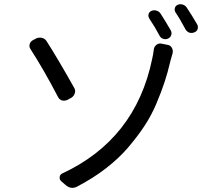

<svg xmlns="http://www.w3.org/2000/svg" viewBox="-20 -866 1040 927"><path d="M353.5 34.2Q341.8 41 329.1 41Q312.5 41 296.9 27.3L275.4 8.8Q266.6 1 268.1 -11.2Q269.5 -23.4 280.3 -28.3Q634.8 -193.4 714.8 -582Q719.7 -602.5 722.7 -627.9Q724.6 -641.6 735.8 -649.9Q747.1 -658.2 759.8 -655.3L789.1 -649.4Q802.7 -647.5 809.6 -635.3Q816.4 -623 813.5 -609.4Q806.6 -585.9 802.7 -571.3Q790 -516.6 774.4 -469.2Q758.8 -421.9 734.4 -364.3Q710 -306.6 675.8 -255.4Q641.6 -204.1 597.2 -152.3Q552.7 -100.6 490.7 -52.7Q428.7 -4.9 353.5 34.2ZM127.9 -627.9Q122.1 -635.7 122.1 -644.5Q122.1 -648.4 123 -652.3Q127 -666 138.7 -671.9L155.3 -680.7Q168 -686.5 182.6 -683.1Q197.3 -679.7 205.1 -667Q260.7 -580.1 337.9 -442.4Q345.7 -429.7 341.3 -416Q336.9 -402.3 325.2 -394.5L305.7 -383.8Q297.9 -379.9 289.1 -379.9Q284.2 -379.9 279.3 -380.9Q265.6 -385.7 259.8 -398.4Q190.4 -531.2 127.9 -627.9ZM700.2 -777.3Q696.3 -784.2 696.3 -791Q696.3 -794.9 697.3 -797.9Q700.2 -808.6 710.9 -813.5Q722.7 -818.4 734.9 -814.9Q747.1 -811.5 754.9 -800.8Q780.3 -761.7 804.7 -718.8Q810.5 -708 806.6 -696.3Q802.7 -684.6 791 -679.7Q785.2 -676.8 778.3 -676.8Q772.5 -676.8 767.6 -678.7Q755.9 -682.6 750 -694.3Q728.5 -735.4 700.2 -777.3ZM827.1 -806.6Q823.2 -813.5 823.2 -820.3Q823.2 -823.2 824.2 -827.1Q827.1 -837.9 837.9 -842.8Q844.7 -845.7 851.6 -845.7Q856.4 -845.7 862.3 -843.8Q875 -839.8 881.8 -829.1Q907.2 -791 931.6 -749Q935.5 -742.2 935.5 -735.4Q935.5 -730.5 934.6 -726.6Q930.7 -714.8 918.9 -710Q912.1 -707 905.3 -707Q900.4 -707 894.5 -708Q882.8 -712.9 876 -723.6Q848.6 -775.4 827.1 -806.6Z"/></svg>

Font: Gen Jyuu GothicL Regular
Style: Regular
Weight: 400
Designer: [Source Han Sans]
Ryoko NISHIZUKA  (kana & ideographs); Paul D. Hunt (Latin, Greek & Cyrillic); Wenlong ZHANG  (bopomofo
Version: Version 1.002.20150607